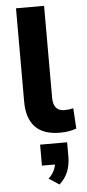

<svg xmlns="http://www.w3.org/2000/svg" viewBox="-65 -740 486 1076"><g transform="rotate(-5 178.0 -202.5)"><path d="M253 11Q160 11 114 -37.5Q68 -86 68 -179V-705H226V-188Q226 -164 233 -147Q240 -130 254 -121.5Q268 -113 289 -113Q303 -113 315 -114.5Q327 -116 339 -119L346 -4Q323 4 301.5 7.5Q280 11 253 11ZM225 300 167 262Q190 240 200.5 215.5Q211 191 211 168L242 186H136V68H288V149Q288 194 273.5 231.5Q259 269 225 300Z"/></g></svg>

Font: Nunito Sans 9pt ExtraBold
Style: Regular
Weight: 800
Version: Version 3.101;gftools[0.9.27]